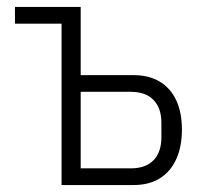

<svg xmlns="http://www.w3.org/2000/svg" viewBox="-20 -532 586 552"><path d="M157 0V-464H23V-512H212V-316H364Q408 -316 439 -297.5Q470 -279 486.5 -244Q503 -209 503 -159Q503 -110 486.5 -74Q470 -38 439 -19Q408 0 364 0ZM212 -48H356Q399 -48 421.5 -71.5Q444 -95 444 -137V-179Q444 -221 421.5 -244.5Q399 -268 356 -268H212Z"/></svg>

Font: IBM Plex Sans Condensed Light
Style: Regular
Weight: 300
Width: 3
Designer: Mike Abbink, Paul van der Laan, Pieter van Rosmalen
Foundry: Bold Monday
Version: Version 3.201